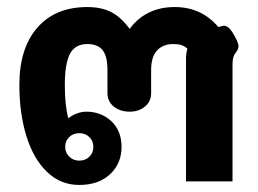

<svg xmlns="http://www.w3.org/2000/svg" viewBox="-20 -515 732 545"><path d="M35 -274Q35 -378 86 -436.5Q137 -495 228 -495Q268 -495 296 -480.5Q324 -466 348 -433Q394 -495 476 -495Q552 -495 600 -438Q612 -442 615 -442Q628 -442 640 -423Q657 -395 657 -384Q657 -376 649 -365Q640 -355 640 -333V0H508V-348Q508 -364 512 -377Q504 -384 495 -387Q486 -390 472 -390Q443 -390 426 -372Q409 -354 409 -316V-251Q409 -227 391.5 -212.5Q374 -198 348 -198Q321 -198 303 -212.5Q285 -227 285 -251V-316Q285 -356 271 -373Q257 -390 228 -390Q193 -390 178.5 -362Q164 -334 164 -274Q164 -215 174 -179Q183 -187 197 -192.5Q211 -198 225 -198Q267 -198 296 -171Q325 -144 325 -98Q325 -51 292.5 -20.5Q260 10 205 10Q152 10 113.5 -27Q75 -64 55 -128.5Q35 -193 35 -274ZM245 -98Q245 -115 233.5 -126Q222 -137 205 -137Q188 -137 176.5 -126Q165 -115 165 -98Q165 -82 176.5 -70.5Q188 -59 205 -59Q222 -59 233.5 -70Q245 -81 245 -98Z"/></svg>

Font: Niramit
Style: Bold
Weight: 700
Designer: Katatrad Aksorn Co.,Ltd.
Foundry: Cadson Demak Co.,Ltd.
Version: Version 1.001; ttfautohint (v1.6)